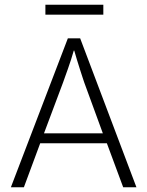

<svg xmlns="http://www.w3.org/2000/svg" viewBox="-20 -792 623 812"><path d="M417 -772V-730H172V-772ZM267 -630H319L557 0H501L432 -186H150L81 0H26ZM166 -228H415L336 -444Q334 -450 329 -465Q324 -480 318 -499Q312 -518 305.5 -539Q299 -560 294 -578H292Q287 -560 280.5 -540Q274 -520 267.5 -501.5Q261 -483 255.5 -468Q250 -453 247 -444Z"/></svg>

Font: Mukta ExtraLight
Style: Regular
Weight: 275
Designer: Girish Dalvi and Yashodeep Gholap
Foundry: Ek Type
Version: Version 2.538;PS 1.002;hotconv 16.6.51;makeotf.lib2.5.65220;